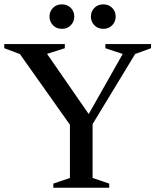

<svg xmlns="http://www.w3.org/2000/svg" viewBox="-28 -882 733 902"><path d="M65.5 -628 -8 -655.5V-675H276.5V-655.5L193 -629L406.5 -320.5L374.5 -321L548.5 -628.5L467 -655.5V-675H681.5V-655.5L607 -628.5L407 -299V-46L485 -19.5V0H222.5V-19.5L300.5 -46V-296ZM263 -746.5Q237 -746.5 220.8 -763.5Q204.5 -780.5 204.5 -804Q204.5 -828 220.8 -844.8Q237 -861.5 263 -861.5Q288.5 -861.5 304.8 -844.8Q321 -828 321 -804Q321 -780.5 304.8 -763.5Q288.5 -746.5 263 -746.5ZM457.5 -746.5Q431.5 -746.5 415.2 -763.5Q399 -780.5 399 -804Q399 -828 415.2 -844.8Q431.5 -861.5 457.5 -861.5Q483 -861.5 499.2 -844.8Q515.5 -828 515.5 -804Q515.5 -780.5 499.2 -763.5Q483 -746.5 457.5 -746.5Z"/></svg>

Font: Newsreader 24pt Medium
Style: Regular
Weight: 500
Designer: Hugues Gentile
Foundry: Production Type
Version: Version 1.003